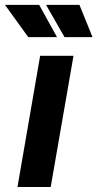

<svg xmlns="http://www.w3.org/2000/svg" viewBox="-62 -753 393 773"><path d="M233.9 -528.3 142.1 0H8.3L99.6 -528.3ZM167.5 -603.5 95.7 -733.4H-42L51.8 -603.5ZM310.5 -603.5 257.8 -733.4H123.5L197.8 -603.5Z"/></svg>

Font: Roboto Condensed
Style: Bold Italic
Weight: 700
Italic angle: -12°
Designer: Christian Robertson
Foundry: Google
Version: Version 3.0